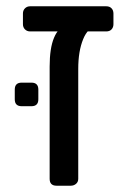

<svg xmlns="http://www.w3.org/2000/svg" viewBox="-20 -591 435 611"><path d="M160 0Q138 0 138 -22V-379Q138 -438 152 -471Q166 -504 186 -504H285Q260 -504 244.5 -466Q229 -428 229 -372V-22Q229 -12 222 -6Q215 0 205 0ZM76 -491Q66 -491 59.5 -497.5Q53 -504 53 -514V-548Q53 -558 59.5 -564.5Q66 -571 76 -571H318Q329 -571 335 -564.5Q341 -558 341 -548V-514Q341 -504 335 -497.5Q329 -491 318 -491ZM49 -253Q27 -253 27 -275V-306Q27 -328 49 -328H80Q102 -328 102 -306V-275Q102 -253 80 -253Z"/></svg>

Font: Rubik Light
Style: Regular
Weight: 400
Version: Version 2.101